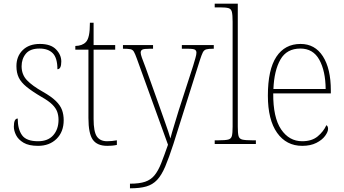

<svg xmlns="http://www.w3.org/2000/svg" viewBox="-20 -780 1862 1040"><path d="M186 10Q136 10 107.5 -7Q79 -24 67 -48Q55 -72 55 -94Q55 -138 76 -138Q76 -80 99.5 -47.5Q123 -15 186 -15Q240 -15 268.5 -47.5Q297 -80 297 -131Q297 -154 290 -174Q283 -194 263.5 -213.5Q244 -233 205 -255Q154 -285 124 -309.5Q94 -334 81.5 -360Q69 -386 69 -422Q69 -475 103 -508.5Q137 -542 196 -542Q255 -542 283.5 -512.5Q312 -483 312 -447Q312 -405 291 -405Q291 -466 266 -491.5Q241 -517 194 -517Q143 -517 120 -489Q97 -461 97 -421Q97 -376 126 -345.5Q155 -315 212 -283Q258 -257 282.5 -233Q307 -209 316 -184Q325 -159 325 -129Q325 -66 286.5 -28Q248 10 186 10Z M561 10Q506 10 482.5 -23.5Q459 -57 459 -141V-511H388V-531Q426 -532 445 -552Q456 -563 461.5 -588Q467 -613 467 -657H487V-536H604V-511H487V-135Q487 -67 504.5 -41Q522 -15 560 -15Q586 -15 613 -20V5Q599 8 586 9Q573 10 561 10Z M684 215Q735 215 766 204.5Q797 194 817 169.5Q837 145 853 104.5Q869 64 890 4L721 -463Q712 -488 705.5 -499.5Q699 -511 686.5 -513.5Q674 -516 648 -516H646V-536H809V-516H792Q759 -516 750.5 -511Q742 -506 742 -495Q742 -486 748.5 -467.5Q755 -449 769 -413L839 -217Q857 -165 875.5 -113.5Q894 -62 903 -30Q911 -61 922.5 -98Q934 -135 948 -182L1026 -423Q1033 -447 1038.5 -465.5Q1044 -484 1044 -495Q1044 -505 1036.5 -510.5Q1029 -516 996 -516H965V-536H1138V-516H1134Q1109 -516 1097 -512.5Q1085 -509 1078.5 -496Q1072 -483 1063 -455L919 1Q895 75 875 122Q855 169 831 194.5Q807 220 772.5 230Q738 240 685 240H684Z M1143 0V-20H1163Q1200 -20 1216 -24Q1232 -28 1236 -43.5Q1240 -59 1240 -94V-662Q1240 -699 1236 -715.5Q1232 -732 1217.5 -736Q1203 -740 1173 -740H1143V-760H1268V-94Q1268 -59 1272 -43.5Q1276 -28 1292.5 -24Q1309 -20 1345 -20H1366V0Z M1617 10Q1531 10 1481 -60.5Q1431 -131 1431 -262Q1431 -403 1477 -472.5Q1523 -542 1608 -542Q1686 -542 1729 -475Q1772 -408 1772 -290V-274H1460Q1459 -144 1502.5 -79.5Q1546 -15 1617 -15Q1669 -15 1700.5 -41Q1732 -67 1748 -102Q1757 -96 1757 -82Q1757 -66 1741 -44Q1725 -22 1693.5 -6Q1662 10 1617 10ZM1744 -298Q1743 -396 1709.5 -456.5Q1676 -517 1607 -517Q1533 -517 1499 -457.5Q1465 -398 1461 -298Z"/></svg>

Font: Noto Serif Ethiopic SemiCondensed Thin
Style: Regular
Weight: 100
Width: 4
Designer: Monotype Design Team
Foundry: Monotype Imaging Inc.
Version: Version 2.102; ttfautohint (v1.8.4.7-5d5b)